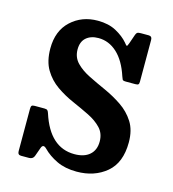

<svg xmlns="http://www.w3.org/2000/svg" viewBox="-88 -607 625 694"><g transform="rotate(15 225.0 -260.5)"><path d="M331.5 -362Q313.5 -417 282.8 -445.2Q252 -473.5 213 -473.5Q184.5 -473.5 167.2 -458.5Q150 -443.5 150 -414.5Q150 -385 169.2 -365Q188.5 -345 218.8 -330Q249 -315 283 -299.8Q317 -284.5 347.2 -264Q377.5 -243.5 396.8 -213.2Q416 -183 416 -137.5Q416 -61 371.5 -23.8Q327 13.5 260.5 13.5Q217.5 13.5 186 -1.5Q154.5 -16.5 133 -38.5Q119 -52.5 113 -35.5L101 -2Q96 10 82 10H52Q39.5 10 39.5 -4V-161.5Q39.5 -170.5 42 -173.8Q44.5 -177 53 -177H90Q98.5 -177 101.5 -173.5Q104.5 -170 106.5 -163.5Q144.5 -45.5 236.5 -45.5Q273 -45.5 293.2 -63.2Q313.5 -81 313.5 -113Q313.5 -143.5 294.8 -163.2Q276 -183 246.5 -197.5Q217 -212 183.8 -226.5Q150.5 -241 121 -261.5Q91.5 -282 72.8 -313.2Q54 -344.5 54 -392.5Q54 -458.5 94.5 -496Q135 -533.5 194.5 -533.5Q235 -533.5 263.5 -518Q292 -502.5 309 -482.5Q315.5 -474 318 -472.8Q320.5 -471.5 325 -484.5L337 -519Q339.5 -525.5 342.8 -527.8Q346 -530 356 -530H385Q398 -530 398 -516V-360Q398 -352 395.2 -349.5Q392.5 -347 384 -347H349Q338 -347 336 -350.8Q334 -354.5 331.5 -362Z"/></g></svg>

Font: Besley* Narrow Medium
Style: Regular
Weight: 500
Width: 4
Designer: Owen Earl
Foundry: indestructible type*
Version: Version 3.000; ttfautohint (v1.8.3)